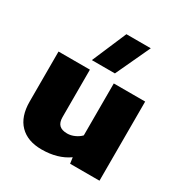

<svg xmlns="http://www.w3.org/2000/svg" viewBox="-171 -857 947 996"><g transform="rotate(30 302.0 -359.0)"><path d="M300 -728H446L350 -522H212ZM40 -175V-474H228V-190Q228 -158 243.5 -143Q259 -128 291 -128Q313 -128 335 -138Q357 -148 371 -163V-474H559V0H383L378 -36Q313 10 217 10Q133 10 86.5 -37.5Q40 -85 40 -175Z"/></g></svg>

Font: Kanit Bold
Style: Regular
Weight: 700
Designer: Katatrad Team
Foundry: CadsonDemak
Version: Version 1.000